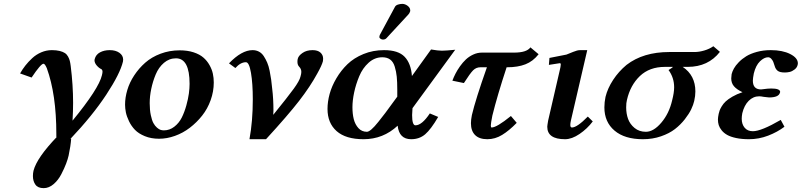

<svg xmlns="http://www.w3.org/2000/svg" viewBox="-20 -702 4113 985"><path d="M610.8 -386.2Q596.2 -324.2 525.4 -216.6Q454.6 -108.9 339.8 12.2L345.2 8.8Q342.3 48.3 332 96.2Q328.1 113.8 319.1 137.7Q310.1 161.6 294.4 191.9Q278.8 222.2 254.9 242.7Q231 263.2 204.1 263.2Q174.3 263.2 161.6 245.1Q148.9 227.1 148.9 201.2Q148.9 186.5 151.9 173.8Q168.9 107.4 272.9 -1L269 2V-15.1Q269 -217.3 220.2 -352.1Q210.4 -375 203.1 -375Q189.5 -375 142.1 -304.2L83 -325.2Q95.2 -346.7 110.1 -365.7Q125 -384.8 145.3 -403.6Q165.5 -422.4 191.7 -433.6Q217.8 -444.8 246.1 -444.8Q269 -444.8 285.9 -440.7Q302.7 -436.5 312.7 -429.9Q322.8 -423.3 329.1 -411.9Q335.4 -400.4 338.1 -389.6Q340.8 -378.9 342.8 -362.8Q355 -265.1 355 -174.8Q355 -131.3 352.1 -83Q486.8 -247.1 502.9 -315.9Q505.9 -328.1 505.9 -334Q505.9 -343.3 500 -347.2Q487.3 -353 476.1 -366.2Q464.8 -379.4 464.8 -393.1Q464.8 -394 465.3 -396Q465.8 -397.9 465.8 -398.9Q471.7 -421.9 492.9 -433.3Q514.2 -444.8 543 -444.8Q573.2 -444.8 592.5 -431.2Q611.8 -417.5 611.8 -396Q611.8 -394.5 611.3 -391.4Q610.8 -388.2 610.8 -386.2Z M820.8 -33.2Q850.1 -33.2 874.3 -52Q898.4 -70.8 912.4 -98.6Q926.3 -126.5 935.8 -160.6Q945.3 -194.8 949 -222.4Q952.6 -250 952.6 -272Q952.6 -402.8 882.8 -402.8Q848.1 -402.8 821 -379.6Q793.9 -356.4 778.8 -320.1Q763.7 -283.7 755.9 -245.8Q748 -208 748 -172.9Q748 -137.7 753.7 -111.1Q759.3 -84.5 767.1 -70.3Q774.9 -56.2 785.4 -47.1Q795.9 -38.1 804.2 -35.6Q812.5 -33.2 820.8 -33.2ZM621.6 -165Q621.6 -201.7 633.1 -240.2Q644.5 -278.8 668.5 -315.2Q692.4 -351.6 725.1 -380.4Q757.8 -409.2 803.7 -426.5Q849.6 -443.8 901.9 -443.8Q941.9 -443.8 973.1 -433.6Q1004.4 -423.3 1023.4 -406.7Q1042.5 -390.1 1054.9 -367.9Q1067.4 -345.7 1072 -324Q1076.7 -302.2 1076.7 -278.8Q1076.7 -232.9 1060.8 -188.5Q1044.9 -144 1017.1 -108.9Q989.3 -73.7 953.9 -46.6Q918.5 -19.5 877.4 -4.9Q836.4 9.8 795.9 9.8Q755.4 9.8 723.1 -3.4Q690.9 -16.6 672.4 -35.9Q653.8 -55.2 641.8 -80.1Q629.9 -105 625.7 -125.7Q621.6 -146.5 621.6 -165Z M1583.5 -444.8Q1609.9 -444.8 1623.8 -432.4Q1637.7 -419.9 1637.7 -400.9Q1637.7 -393.1 1636.7 -388.2Q1631.3 -366.7 1607.4 -324.2Q1571.3 -257.8 1514.4 -184.3Q1457.5 -110.8 1344.7 12.2H1259.8Q1276.9 -80.1 1276.9 -192.9Q1276.9 -273.4 1267.6 -328.1Q1258.3 -382.8 1241.7 -382.8Q1213.9 -382.8 1187.5 -353L1154.8 -377Q1219.7 -444.8 1275.9 -444.8Q1293.9 -444.8 1308.6 -437Q1323.2 -429.2 1333.3 -413.8Q1343.3 -398.4 1350.8 -380.9Q1358.4 -363.3 1363.3 -338.9Q1368.2 -314.5 1371.1 -293.7Q1374 -272.9 1376.5 -246.1Q1382.8 -195.3 1382.8 -134.8Q1382.8 -120.1 1381.8 -112.8Q1457 -205.6 1486.8 -246.6Q1516.6 -287.6 1521.5 -309.1Q1525.9 -323.7 1525.9 -333Q1525.9 -348.6 1514.6 -359.9Q1505.9 -369.1 1505.9 -384.8Q1505.9 -396 1507.8 -400.9Q1511.2 -416 1532 -430.4Q1552.7 -444.8 1583.5 -444.8Z M1950.2 -444.8Q2023.4 -444.8 2055.9 -410.6Q2088.4 -376.5 2093.3 -312L2191.4 -448.2Q2227.5 -441.9 2247.1 -441.9Q2266.6 -441.9 2315.4 -446.8L2096.2 -147Q2094.2 -122.6 2094.2 -111.8Q2094.2 -59.1 2111.3 -59.1Q2144.5 -59.1 2185.1 -120.1L2228 -102.1Q2190.9 -38.6 2161.4 -13.2Q2131.8 12.2 2089.4 12.2Q2027.8 12.2 2020 -57.1Q1945.8 12.2 1845.2 12.2Q1753.9 12.2 1707 -29.3Q1660.2 -70.8 1660.2 -143.1Q1660.2 -180.2 1671.1 -220.2Q1682.1 -260.3 1705.8 -300.5Q1729.5 -340.8 1762.7 -372.8Q1795.9 -404.8 1844.7 -424.8Q1893.6 -444.8 1950.2 -444.8ZM2018.1 -206.1V-241.2Q2018.1 -282.2 2015.4 -308.8Q2012.7 -335.4 2005.1 -360.1Q1997.6 -384.8 1981.7 -396.5Q1965.8 -408.2 1941.4 -408.2Q1902.3 -408.2 1871.3 -380.4Q1840.3 -352.5 1823 -311Q1805.7 -269.5 1796.9 -228Q1788.1 -186.5 1788.1 -151.9Q1788.1 -117.7 1794.9 -90.6Q1801.8 -63.5 1818.8 -44.7Q1835.9 -25.9 1862.3 -25.9Q1871.1 -25.9 1885.5 -38.1Q1899.9 -50.3 1921.1 -76.9Q1942.4 -103.5 1957.3 -123.3Q1972.2 -143.1 1999 -180.2ZM2043.5 -682.1Q2058.1 -682.1 2071.3 -672.1Q2084.5 -662.1 2084.5 -648.9V-645Q2081.1 -633.8 2075.2 -627.9L1962.4 -505.9Q1956.1 -499 1944.3 -499Q1938.5 -499 1932.4 -502.9Q1926.3 -506.8 1926.3 -512.2Q1926.3 -518.1 1929.2 -523.9L2006.3 -667Q2010.3 -674.8 2021.7 -678.5Q2033.2 -682.1 2043.5 -682.1Z M2452.1 -432.1H2616.7Q2682.1 -432.1 2701.2 -459L2743.2 -423.8Q2714.4 -387.2 2675.5 -372.1Q2636.7 -356.9 2582 -356.9H2579.1Q2531.2 -211.4 2505.9 -108.9Q2498 -68.8 2498 -58.1Q2498 -47.9 2502 -47.9Q2528.3 -47.9 2601.1 -106.9L2630.9 -71.8Q2591.8 -31.7 2555.9 -9.8Q2520 12.2 2480 12.2Q2439 12.2 2417.5 -9Q2396 -30.3 2396 -69.8Q2396 -87.4 2400.9 -111.8Q2419.4 -190.9 2478 -356.9H2444.8Q2422.9 -356.9 2407.2 -341.3Q2391.6 -325.7 2359.9 -275.9L2300.8 -288.1Q2307.6 -306.2 2316.7 -324Q2325.7 -341.8 2339.8 -361.8Q2354 -381.8 2370.1 -397Q2386.2 -412.1 2407.7 -422.1Q2429.2 -432.1 2452.1 -432.1Z M2992.7 -444.8 2908.7 -83Q2905.8 -69.8 2905.8 -61Q2905.8 -47.9 2914.1 -47.9Q2940.4 -47.9 2995.6 -104L3021 -79.1Q2992.7 -41.5 2953.1 -14.6Q2913.6 12.2 2878.9 12.2Q2787.6 12.2 2787.6 -51.8Q2787.6 -57.6 2792 -83L2850.6 -336.9Q2856.9 -361.8 2856.9 -371.1Q2856.9 -377.9 2852.1 -377.9Q2850.1 -377.9 2795.9 -369.1L2798.8 -404.8Q2874 -418.9 2885.7 -421.9Q2892.1 -424.3 2904.5 -429.4Q2917 -434.6 2920.9 -436Q2941.9 -444.8 2956.1 -444.8Z M3293.5 -25.9Q3333 -25.9 3372.8 -72.8Q3412.6 -119.6 3428.2 -187Q3438.5 -227.1 3438.5 -253.9Q3438.5 -303.7 3409.7 -342.8Q3414.1 -345.2 3417.2 -347.4Q3420.4 -349.6 3424.3 -352.1Q3428.2 -354.5 3430.2 -356.4Q3432.1 -358.4 3431.6 -358.9H3391.6Q3312 -358.9 3262.7 -311.8Q3213.4 -264.6 3196.3 -189Q3192.4 -174.8 3192.4 -150.9Q3192.4 -119.1 3202.1 -92Q3211.9 -64.9 3235.6 -45.4Q3259.3 -25.9 3293.5 -25.9ZM3194.3 -369.1Q3279.8 -435.1 3413.6 -435.1H3543.5Q3566.4 -435.1 3593 -442.9Q3619.6 -450.7 3639.6 -464.8L3673.3 -436Q3613.3 -358.9 3508.3 -358.9H3482.4Q3547.4 -315.4 3547.4 -232.9Q3547.4 -210 3541.5 -184.1Q3537.1 -164.6 3526.1 -141.4Q3515.1 -118.2 3493.2 -90.1Q3471.2 -62 3442.6 -39.8Q3414.1 -17.6 3371.1 -2.7Q3328.1 12.2 3278.3 12.2Q3184.6 12.2 3132.6 -32Q3080.6 -76.2 3080.6 -150.9Q3080.6 -177.7 3086.4 -205.1Q3097.2 -249 3125.5 -292.2Q3153.8 -335.4 3194.3 -369.1Z M3788.1 -121.1Q3785.2 -105.5 3785.2 -92.8Q3785.2 -64.5 3800.3 -46.6Q3815.4 -28.8 3842.3 -28.8Q3885.3 -28.8 3985.4 -86.9L4004.4 -51.8Q3968.3 -24.4 3920.7 -6.1Q3873 12.2 3822.3 12.2Q3785.2 12.2 3756.6 6.1Q3728 0 3710.7 -9.8Q3693.4 -19.5 3682.4 -33.2Q3671.4 -46.9 3667.2 -60.3Q3663.1 -73.7 3663.1 -88.9Q3663.1 -99.6 3667 -118.2Q3669.4 -127.9 3671.9 -135.3Q3674.3 -142.6 3682.6 -156.5Q3690.9 -170.4 3702.9 -181.6Q3714.8 -192.9 3737.3 -206.1Q3759.8 -219.2 3789.1 -229Q3759.3 -243.2 3745.4 -259.5Q3731.4 -275.9 3731.4 -299.8Q3731.4 -306.2 3733.4 -321.8Q3736.8 -335.4 3745.1 -350.6Q3753.4 -365.7 3770 -382.8Q3786.6 -399.9 3808.3 -413.3Q3830.1 -426.8 3863 -435.8Q3896 -444.8 3934.1 -444.8Q3994.6 -444.8 4033.9 -424.8Q4073.2 -404.8 4073.2 -377Q4073.2 -373 4072.3 -370.1Q4069.3 -355.5 4056.6 -345.7Q4043.9 -335.9 4031.5 -333Q4019 -330.1 4006.3 -330.1Q3980.5 -330.1 3969.5 -338.9Q3958.5 -347.7 3954.1 -363.8Q3950.2 -377 3947 -384.8Q3943.8 -392.6 3936.8 -400.4Q3929.7 -408.2 3920.4 -408.2Q3900.4 -408.2 3878.9 -387.5Q3857.4 -366.7 3847.2 -325.2Q3842.3 -299.8 3842.3 -288.1Q3842.3 -243.2 3884.3 -243.2Q3887.2 -244.1 3892.1 -244.1Q3920.4 -248 3936 -248Q3982.4 -248 3982.4 -230Q3982.4 -228 3981.4 -227.1Q3975.6 -202.1 3925.3 -202.1Q3924.8 -202.1 3898.4 -205.1Q3883.3 -208 3875 -208Q3844.2 -208 3821 -184.8Q3797.9 -161.6 3788.1 -121.1Z"/></svg>

Font: Linux Libertine
Style: Bold Italic
Weight: 700
Italic angle: -11.5°
Designer: Philipp H. Poll
Foundry: Philipp H. Poll
Version: Version 4.0.5